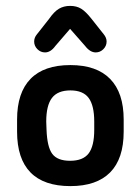

<svg xmlns="http://www.w3.org/2000/svg" viewBox="-20 -622 477 652"><path d="M38 -216V-175Q38 -83 83.5 -36.5Q129 10 219 10Q308 10 354 -36.5Q400 -83 400 -175V-216Q400 -307 354 -354Q308 -401 219 -401Q129 -401 83.5 -354Q38 -307 38 -216ZM300 -209V-181Q300 -126 281 -101Q262 -76 218 -76Q175 -76 157.5 -99.5Q140 -123 138 -182L137 -209Q137 -264 156.5 -289.5Q176 -315 219 -315Q262 -315 281 -289.5Q300 -264 300 -209ZM218 -524 269 -466Q286 -444 305 -444Q320 -444 331 -455Q342 -466 342 -481Q342 -494 332 -506L290 -559Q271 -583 255.5 -592.5Q240 -602 218 -602Q197 -602 180.5 -592.5Q164 -583 146 -557L105 -505Q96 -494 96 -481Q96 -466 107 -455Q118 -444 133 -444Q152 -444 168 -466Z"/></svg>

Font: Beiruti SemiBold
Style: Regular
Weight: 600
Designer: Arlette Boutros
Foundry: Boutros
Version: Version 1.41